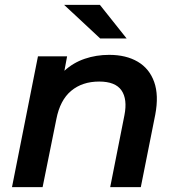

<svg xmlns="http://www.w3.org/2000/svg" viewBox="-20 -764 725 784"><path d="M426 -540Q495 -540 542.5 -512Q590 -484 609.5 -429.5Q629 -375 614 -296L555 0H430L488 -293Q501 -359 476 -395Q451 -431 385 -431Q316 -431 270.5 -393Q225 -355 210 -277L154 0H29L135 -534H254L243 -475Q279 -508 326 -524Q373 -540 426 -540ZM389 -607 242 -744H388L497 -607Z"/></svg>

Font: Montserrat SemiBold
Style: Italic
Weight: 600
Italic angle: -11.3°
Designer: Julieta Ulanovsky
Foundry: Julieta Ulanovsky
Version: Version 9.000; ttfautohint (v1.8.4.7-5d5b)